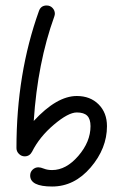

<svg xmlns="http://www.w3.org/2000/svg" viewBox="-20 -680 450 700"><path d="M150 -660Q163 -660 171.5 -651Q180 -642 180 -630Q180 -626 178 -620Q117 -451 103 -239Q187 -330 260 -330Q309 -330 339.5 -299.5Q370 -269 370 -220Q370 -139 310.5 -69.5Q251 0 170 0Q90 0 90 -40Q90 -53 99 -61.5Q108 -70 120 -70Q128 -70 140.5 -65Q153 -60 170 -60Q221 -60 265.5 -111.5Q310 -163 310 -220Q310 -246 298 -258Q286 -270 260 -270Q229 -270 176.5 -225.5Q124 -181 97 -127Q88 -110 70 -110Q58 -110 49 -119Q40 -128 40 -140Q40 -412 122 -640Q129 -660 150 -660Z"/></svg>

Font: Pecita
Style: Book
Weight: 400
Width: 7
Version: Version 4.3